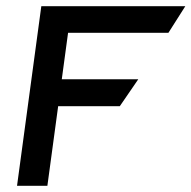

<svg xmlns="http://www.w3.org/2000/svg" viewBox="-20 -600 618 620"><path d="M35 0H133L167.8 -257H366.8L426.5 -344H179.5L199.8 -494H523.8L578.4 -580H113.4Z"/></svg>

Font: Charger
Style: ExBdIt
Weight: 400
Designer: Jasper
Foundry: Cannot Into Space Fonts
Version: Version 0.99